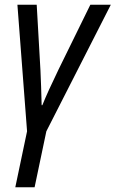

<svg xmlns="http://www.w3.org/2000/svg" viewBox="-20 -556 491 816"><path d="M95 2 54 -536H136L152 -256Q155 -192 157 -109H160Q182 -164 229 -261L364 -536H451L177 2L127 240H45Z"/></svg>

Font: Noto Sans UI Narrow
Style: Italic
Weight: 400
Width: 4
Italic angle: -12°
Designer: Monotype Design Team
Foundry: Monotype Imaging Inc.
Version: Version 1.001